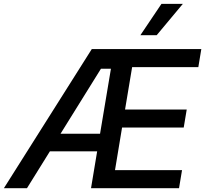

<svg xmlns="http://www.w3.org/2000/svg" viewBox="-41 -984 1072 1004"><path d="M-20.6 0H100.1L219.8 -192.5H467L435 0H895.2L910.9 -94.5H560.4L597.3 -317.1H919.7L935.4 -411.2H612.9L649.9 -632.8H996.1L1011.7 -727.3H438.9ZM275.6 -284.8 486.9 -624.6H539.1L482.2 -284.8ZM693.2 -800.1H778.4L915.1 -963.8H803.3Z"/></svg>

Font: Margiela Sans Medium
Style: Italic
Weight: 500
Italic angle: -9.39999°
Designer: Stefan Endress, Andreas Faust
Version: Version 1.100;FEAKit 1.0